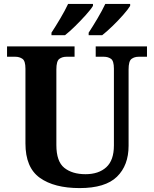

<svg xmlns="http://www.w3.org/2000/svg" viewBox="-20 -951 787 981"><path d="M387 10Q257 10 183.5 -42.5Q110 -95 110 -218V-600Q110 -640 94.5 -650.5Q79 -661 59 -661H16V-714H361V-661H319Q298 -661 283 -650Q268 -639 268 -596V-210Q268 -126 308.5 -93.5Q349 -61 417 -61Q484 -61 523 -96.5Q562 -132 562 -208V-600Q562 -640 547 -650.5Q532 -661 511 -661H469V-714H731V-661H688Q667 -661 652 -650Q637 -639 637 -596V-206Q637 -106 577.5 -48Q518 10 387 10ZM433 -784Q454 -816 478 -856.5Q502 -897 518 -931H645V-921Q635 -904 609.5 -875Q584 -846 554.5 -817.5Q525 -789 502 -771H433ZM243 -784Q264 -816 288 -856.5Q312 -897 328 -931H455V-921Q445 -904 419 -875Q393 -846 364 -817.5Q335 -789 312 -771H243Z"/></svg>

Font: Noto Serif Bengali
Style: Bold
Weight: 700
Designer: Juan Bruce, Universal Thirst, Indian Type Foundry and the Monotype Design Team.
Foundry: Monotype Imaging Inc.
Version: Version 2.003; ttfautohint (v1.8.4.7-5d5b)